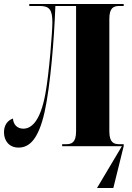

<svg xmlns="http://www.w3.org/2000/svg" viewBox="-21 -734 662 964"><path d="M72 7C124 7 171 -30 203 -172C232 -303 251 -538 257 -704H361V-75C361 -18 339 -10 310 -10H291V0H591L466 210H548L600 0V-10H579C550 -10 528 -18 528 -75V-639C528 -696 550 -704 579 -704H600V-714H126V-704H179C228 -704 242 -684 242 -621C242 -577 226 -367 207 -264C180 -115 131 -88 96 -88C65 -88 46 -109 44 -139C19 -130 -1 -108 -1 -70C-1 -26 26 7 72 7Z"/></svg>

Font: Noto Serif Display ExtraCondensed Black
Style: Regular
Weight: 900
Width: 2
Designer: Monotype Design Team
Foundry: Monotype Imaging Inc.
Version: Version 2.009